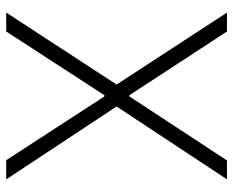

<svg xmlns="http://www.w3.org/2000/svg" viewBox="-86 -661 747 615"><g transform="rotate(-90 287.5 -353.5)"><path d="M286.1 -392.6H290L494.1 -707H554.7L324.2 -353.5L554.7 0H494.1L290 -312.5H286.1L81.1 0H20.5L253.9 -353.5L20.5 -707H82Z"/></g></svg>

Font: Pretendard ExtraLight
Style: Regular
Weight: 200
Designer: Base glyphs from Inter by Rasmus Andersson; Hangeul glyphs from Noto Sans CJK(Source Han Sans) by Jang Soo-young and Kan
Foundry: Kil Hyung-jin
Version: Version 1.309